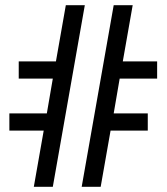

<svg xmlns="http://www.w3.org/2000/svg" viewBox="-20 -718 640 738"><path d="M110 0H183L306 -698H233L195 -482H52V-416H183L160 -282H16V-216H148ZM294 0H367L405 -216H548V-282H417L440 -416H584V-482H452L490 -698H417Z"/></svg>

Font: IBM Mono
Style: Regular
Weight: 400
Monospace: yes
Designer: Mike Abbink, Paul van der Laan, Pieter van Rosmalen
Foundry: Bold Monday
Version: Version 2.3